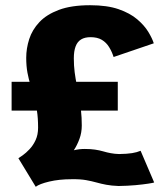

<svg xmlns="http://www.w3.org/2000/svg" viewBox="-20 -702 634 736"><path d="M117 14 50.5 -95.5Q55 -98 67.2 -106.8Q79.5 -115.5 93.2 -130Q107 -144.5 116.5 -165Q126 -185.5 126 -212.5Q126 -250 121.5 -278Q117 -306 110.5 -329.8Q104 -353.5 97 -375.8Q90 -398 85.2 -423.5Q80.5 -449 80.5 -480.5Q80.5 -516.5 92 -552.2Q103.5 -588 131 -617.2Q158.5 -646.5 206 -664.2Q253.5 -682 325.5 -682Q390.5 -682 434.5 -666.8Q478.5 -651.5 506 -628Q533.5 -604.5 548.5 -579.8Q563.5 -555 569.5 -536L415.5 -483.5Q409 -504 398.2 -521.5Q387.5 -539 370.5 -549.2Q353.5 -559.5 327 -559.5Q305 -559.5 290.8 -550.8Q276.5 -542 269.8 -524Q263 -506 263 -478.5Q263 -450 266.2 -425.2Q269.5 -400.5 274.2 -376.5Q279 -352.5 283.2 -328.5Q287.5 -304.5 290.5 -278Q293.5 -251.5 293.5 -221Q293.5 -193.5 284.5 -169.2Q275.5 -145 263 -126Q273 -128.5 283.8 -129.8Q294.5 -131 305 -131Q327 -131 344 -128.5Q361 -126 375.5 -121.8Q390 -117.5 404.8 -114.8Q419.5 -112 436.5 -111.5Q467.5 -112 486.2 -115Q505 -118 519 -124L571 -2.5Q567.5 -1 548.2 2Q529 5 499.2 7.8Q469.5 10.5 434.5 11Q407 10 387.2 6.2Q367.5 2.5 349.8 -2.5Q332 -7.5 310 -11.5Q288 -15.5 255 -15Q206.5 -15 168.8 -6Q131 3 117 14ZM24.5 -278V-388.5H431.5V-278Z"/></svg>

Font: Anybody SemiCondensed ExtraBold
Style: Regular
Weight: 800
Width: 4
Version: Version 1.113;gftools[0.9.25]